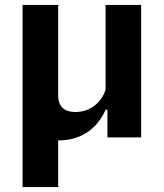

<svg xmlns="http://www.w3.org/2000/svg" viewBox="-20 -554 660 774"><path d="M214.5 200V12H218C289.5 12 365 -20 406 -112H413V0H549V-534H405.5V-192.5C389 -140 343.5 -102.5 284 -102.5C244.5 -102.5 214.5 -119.5 214.5 -170V-534H71V200Z"/></svg>

Font: Monaspace Argon
Style: Bold
Weight: 700
Designer: Riley Cran & the Lettermatic Team
Foundry: Lettermatic
Version: Version 1.000 (Monaspace Argon)